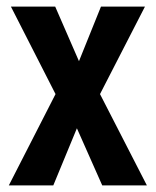

<svg xmlns="http://www.w3.org/2000/svg" viewBox="-20 -564 474 584"><path d="M148.9 -277.8 13.2 -543.9H147.9L220.2 -377.9L287.1 -543.9H420.9L284.2 -277.8L426.8 0H291L213.9 -173.8L142.1 0H6.8Z"/></svg>

Font: TypoPRO Open Sans Condensed
Style: Bold
Weight: 700
Width: 3
Foundry: Ascender Corporation
Version: Version 1.11